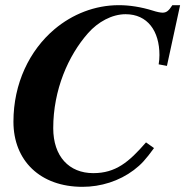

<svg xmlns="http://www.w3.org/2000/svg" viewBox="-20 -705 717 743"><path d="M677 -685H647C633 -663 624 -656 609 -656C601 -656 586 -659 571 -664C526 -678 481 -685 440 -685C347 -685 260 -650 191 -592C94 -510 32 -382 32 -234C32 -83 136 18 299 18C370 18 441 -4 498 -47C527 -69 544 -88 576 -132L545 -154C479 -78 428 -35 341 -35C247 -35 186 -100 186 -209C186 -357 244 -490 321 -577C359 -620 413 -650 466 -650C551 -650 597 -585 597 -492C597 -479 596 -469 594 -456L626 -450Z"/></svg>

Font: XITS
Style: Bold Italic
Weight: 700
Italic angle: -16.33°
Designer: MicroPress Inc., with final additions and corrections provided by Coen Hoffman, Elsevier (retired)
Version: Version 1.105